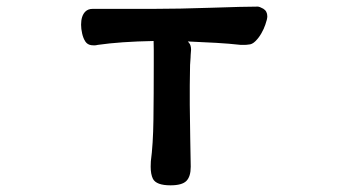

<svg xmlns="http://www.w3.org/2000/svg" viewBox="-20 -493 1040 578"><path d="M274.4 -357.9Q268.6 -356.4 263.7 -356.4Q258.8 -356.4 255.4 -356.9Q243.2 -358.4 236.8 -368.2Q230.5 -377.9 227.3 -392.1Q224.1 -406.2 224.1 -418.5Q224.1 -445.3 236.8 -458Q245.1 -466.3 258.8 -466.3H440.4Q517.6 -466.3 616.7 -469.7Q715.8 -473.1 755.9 -473.1Q761.2 -473.1 772.5 -466.8Q784.7 -459.5 784.7 -443.8Q784.7 -435.5 778.8 -418.9Q774.4 -405.8 766.8 -392.6Q759.3 -379.4 749 -369.1Q738.8 -358.9 728 -358.9Q722.2 -357.9 716.3 -357.9H704.6Q669.4 -361.8 631.1 -364Q592.8 -366.2 545.4 -368.2Q547.4 -366.2 548.8 -364.3Q555.2 -357.4 555.2 -342.8Q555.2 -341.8 554.7 -336.4Q554.2 -331.1 554 -327.4Q553.7 -323.7 553.7 -319.3Q553.2 -311 552.2 -297.4Q551.3 -250.5 551.3 -235.8V-177.7Q551.3 -149.4 552.7 -76.2Q554.2 -2.9 554.2 8.8Q554.2 38.6 541 51.8Q527.8 64.9 493.2 64.9Q450.7 64.9 440.4 45.4Q433.6 31.7 433.6 8.8Q433.6 -0.5 434.1 -7.3Q440.9 -58.1 441.9 -132.1Q442.9 -206.1 442.9 -300.8V-342.8Q442.9 -358.4 442.4 -369.6Q341.8 -367.7 274.4 -357.9Z"/></svg>

Font: Bakudai
Style: Medium
Weight: 500
Version: Version 1.48